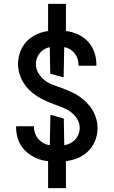

<svg xmlns="http://www.w3.org/2000/svg" viewBox="-20 -863 588 990"><path d="M308 -464 239 -483 236 -657H228V-843H320V-657H312ZM228 107V-78H236L240 -271L309 -252L312 -78H320V107ZM273 -29Q247 -29 221.5 -32.5Q196 -36 172 -45.5Q148 -55 127 -71Q106 -87 91.5 -108Q77 -129 70 -154.5Q63 -180 63 -206V-212H155V-209Q155 -187 164.5 -167Q174 -147 191.5 -133.5Q209 -120 230 -115.5Q251 -111 273 -111Q294 -111 315 -115Q336 -119 353.5 -131Q371 -143 381 -162.5Q391 -182 391 -203Q391 -228 378 -249.5Q365 -271 345 -285.5Q325 -300 302 -309Q279 -318 256 -326.5Q233 -335 210.5 -345.5Q188 -356 167.5 -369.5Q147 -383 129.5 -400.5Q112 -418 99.5 -439Q87 -460 80 -484Q73 -508 73 -533Q73 -558 80 -582.5Q87 -607 100.5 -628Q114 -649 134 -664.5Q154 -680 177 -689.5Q200 -699 225 -702.5Q250 -706 275 -706Q300 -706 325 -702.5Q350 -699 373.5 -689.5Q397 -680 417 -664Q437 -648 450.5 -626.5Q464 -605 470.5 -580.5Q477 -556 477 -531V-524H385V-528Q385 -549 376.5 -568.5Q368 -588 352 -601Q336 -614 316 -619Q296 -624 275 -624Q255 -624 235 -619.5Q215 -615 199 -602.5Q183 -590 174 -571.5Q165 -553 165 -532Q165 -508 178 -486Q191 -464 210.5 -449Q230 -434 253.5 -425.5Q277 -417 300 -408.5Q323 -400 345.5 -390Q368 -380 388.5 -366Q409 -352 426.5 -334.5Q444 -317 456.5 -296Q469 -275 476 -251Q483 -227 483 -203Q483 -177 475.5 -152Q468 -127 453.5 -106Q439 -85 418.5 -69.5Q398 -54 374 -45Q350 -36 324.5 -32.5Q299 -29 273 -29Z"/></svg>

Font: Iosevka Semi-Condensed Medium
Style: Regular
Weight: 500
Monospace: yes
Designer: Belleve Invis
Foundry: Belleve Invis
Version: Version 27.3.5